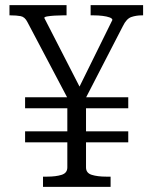

<svg xmlns="http://www.w3.org/2000/svg" viewBox="-20 -730 595 750"><path d="M78 -350H481V-307H78ZM78 -217H481V-174H78ZM243 -357H316V-76Q316 -54 338.5 -47Q361 -40 395 -40H412V0H148V-40H164Q198 -40 220.5 -47Q243 -54 243 -76ZM300 -318H259L87 -644Q77 -664 60.5 -667Q44 -670 22 -670H17V-710H240V-670H225Q210 -670 193.5 -669Q177 -668 165 -666Q153 -664 153 -660L309 -356L271 -352L419 -652Q419 -658 408 -662Q397 -666 380.5 -668Q364 -670 347 -670H334V-710H539V-670H534Q512 -670 493 -663.5Q474 -657 460 -628Z"/></svg>

Font: Roboto Serif 28pt Condensed Light
Style: Regular
Weight: 300
Width: 3
Designer: Greg Gazdowicz
Foundry: Commercial Type
Version: Version 1.008